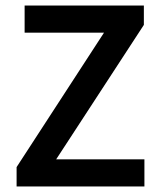

<svg xmlns="http://www.w3.org/2000/svg" viewBox="-20 -674 580 694"><path d="M40 0V-70L356 -556H69V-654H500V-584L183 -98H502V0Z"/></svg>

Font: TT Toshiba Sans Medium
Style: Regular
Weight: 500
Designer: Paul D. Hunt
Foundry: Toshiba Corporation
Version: Version 2.020;PS 2.000;hotconv 1.0.86;makeotf.lib2.5.63406